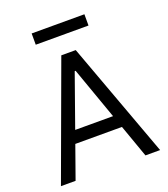

<svg xmlns="http://www.w3.org/2000/svg" viewBox="-161 -1023 997 1137"><g transform="rotate(-20 338.0 -454.5)"><path d="M117.9 0H25.6L292.6 -727.3H383.5L650.6 0H558.2L485.1 -206H191.1ZM218.8 -284.1H457.4L340.9 -612.2H335.2ZM504.3 -909.1V-838.1H171.9V-909.1Z"/></g></svg>

Font: Inter Zeller
Style: Regular
Weight: 400
Designer: Rasmus Andersson; Joe Bland
Foundry: zeller
Version: Version 3.015;git-dec3a8cb1